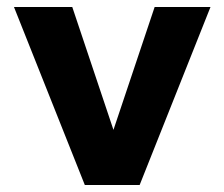

<svg xmlns="http://www.w3.org/2000/svg" viewBox="-20 -530 643 550"><path d="M380 0H223L20 -510H187L305 -158L423 -510H583Z"/></svg>

Font: Wix Madefor Text ExtraBold
Style: Regular
Weight: 800
Designer: Dalton Maag Ltd
Foundry: Dalton Maag Ltd
Version: Version 3.100